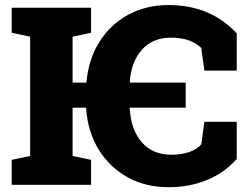

<svg xmlns="http://www.w3.org/2000/svg" viewBox="-20 -742 1006 771"><path d="M656.7 9.8Q564.9 9.8 492.7 -30Q420.4 -69.8 376.5 -141.1Q332.5 -212.4 325.7 -307.1V-309.6H271.5V-115.7L345.7 -100.1V0H26.9V-100.1L101.1 -115.7V-594.7L26.9 -610.4V-710.9H345.7V-610.4L271.5 -594.7V-410.2H327.1Q335 -503.4 378.9 -573.5Q422.9 -643.6 494.6 -682.6Q566.4 -721.7 656.7 -721.7Q825.2 -721.7 930.7 -607.9V-458.5H800.8L788.1 -549.3Q769 -568.8 738.5 -579.8Q708 -590.8 666.5 -590.8Q593.3 -590.8 550 -542.5Q506.8 -494.1 501 -413.1L502.4 -410.2H725.6V-309.6H501.5L501 -307.1Q505.4 -221.7 549.1 -171.1Q592.8 -120.6 668.5 -120.6Q707 -120.6 739 -131.3Q771 -142.1 788.1 -162.1L800.8 -252.9H930.7V-103.5Q880.4 -47.4 810.3 -18.8Q740.2 9.8 656.7 9.8Z"/></svg>

Font: Roboto Slab Black
Style: Regular
Weight: 900
Designer: Google
Version: Version 2.000; ttfautohint (v1.8.1.43-b0c9)